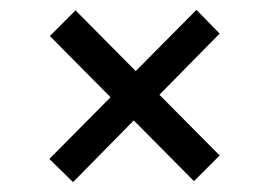

<svg xmlns="http://www.w3.org/2000/svg" viewBox="-20 -431 545 389"><path d="M133 -410 255 -287 378 -411 425 -363 303 -239 425 -116 373 -64 251 -187 128 -62 80 -109 204 -234 81 -358Z"/></svg>

Font: Grenze Gotisch
Style: Regular
Weight: 400
Designer: Renata Polastri
Foundry: Omnibus-Type
Version: Version 1.001